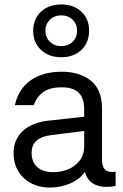

<svg xmlns="http://www.w3.org/2000/svg" viewBox="-20 -832 551 862"><path d="M129 -694Q129 -747 164 -779.5Q199 -812 255 -812Q311 -812 345.5 -779.5Q380 -747 380 -694Q380 -641 345.5 -608Q311 -575 255 -575Q199 -575 164 -608Q129 -641 129 -694ZM184 -694Q184 -664 204 -644.5Q224 -625 255 -625Q286 -625 306 -644.5Q326 -664 326 -694Q326 -724 306 -743.5Q286 -763 255 -763Q224 -763 204 -743.5Q184 -724 184 -694ZM499 -61V3Q482 7 456 7Q420 7 395 -10Q370 -27 361 -60Q336 -25 293 -7.5Q250 10 205 10Q133 10 87 -32.5Q41 -75 41 -145Q41 -206 82.5 -244Q124 -282 195 -290L358 -308V-343Q358 -440 258 -440Q204 -440 174.5 -419Q145 -398 132 -360H47Q62 -431 116.5 -470.5Q171 -510 258 -510Q337 -510 387.5 -470Q438 -430 438 -344V-114Q438 -60 482 -60Q491 -60 499 -61ZM358 -178V-244L214 -226Q168 -221 145 -201.5Q122 -182 122 -145Q122 -104 147.5 -81.5Q173 -59 220 -59Q252 -59 283.5 -71Q315 -83 336.5 -109.5Q358 -136 358 -178Z"/></svg>

Font: CBA Beacon Sans
Style: Regular
Weight: 400
Designer: Wei Huang
Foundry: Wei Huang
Version: Version 1.002